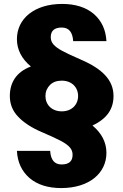

<svg xmlns="http://www.w3.org/2000/svg" viewBox="-20 -732 627 976"><path d="M72 -139C100 -109 141 -82 196 -59C238 -41 270 -26 291 -15C333 8 349 27 349 55C349 88 330 104 293 104C257 104 238 81 235 35H66C69 92 90 138 130 173C170 207 224 224 291 224C434 224 521 148 521 45C521 -8 497 -55 450 -94C525 -129 557 -179 557 -244C557 -325 500 -382 391 -429C349 -447 318 -462 297 -473C255 -496 238 -515 238 -543C238 -576 257 -592 294 -592C330 -592 349 -569 352 -523H521C518 -580 497 -626 457 -661C417 -695 363 -712 296 -712C153 -712 66 -636 66 -533C66 -480 90 -433 137 -394C62 -366 30 -311 30 -244C30 -203 44 -168 72 -139ZM234 -300C249 -315 269 -322 294 -322C345 -322 377 -288 377 -244C377 -200 345 -166 294 -166C243 -166 211 -200 211 -244C211 -266 219 -285 234 -300Z"/></svg>

Font: Poppins
Style: Bold
Weight: 700
Designer: Ninad Kale (Devanagari), Jonny Pinhorn (Latin)
Foundry: Indian Type Foundry
Version: 4.004